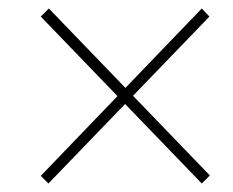

<svg xmlns="http://www.w3.org/2000/svg" viewBox="-20 -560 549 452"><path d="M455 -128 76 -521 95 -540 474 -147ZM473 -521 94 -128 76 -146 455 -540Z"/></svg>

Font: Source Serif 4 48pt Light
Style: Italic
Weight: 300
Italic angle: -12°
Designer: Frank Grießhammer
Foundry: Adobe Systems Incorporated
Version: Version 4.004;hotconv 1.0.116;makeotfexe 2.5.65601